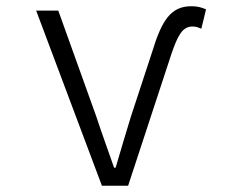

<svg xmlns="http://www.w3.org/2000/svg" viewBox="-20 -596 740 616"><path d="M96 -562 307 0H391L529 -420C550 -482 565 -511 598 -511C610 -511 618 -507 626 -504L641 -566C625 -573 612 -576 594 -576C528 -576 499 -531 468 -429L400 -222C383 -166 366 -110 351 -58H346C328 -110 307 -167 289 -222L167 -562Z"/></svg>

Font: Kawkab Mono Light
Style: Regular
Weight: 300
Monospace: yes
Designer: Abdullah Arif
Foundry: Abdullah Arif
Version: Version 1.000;PS 000.500;hotconv 1.0.88;makeotf.lib2.5.64775